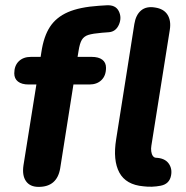

<svg xmlns="http://www.w3.org/2000/svg" viewBox="-20 -708 714 736"><path d="M70 -74.4 119.5 -384.1H90Q63.2 -384.1 48.9 -395.4Q34.7 -406.6 34.7 -426.9Q34.7 -456.1 52 -473.1Q69.4 -490 98.7 -490H150.6L133.6 -476.2L138.7 -508.7Q147.7 -568.9 171.7 -605.4Q195.6 -641.8 240.4 -661.4Q285.2 -680.9 359.3 -685.9L388.4 -687.7Q422.9 -689.9 435.3 -665.3Q447.6 -640.6 435.9 -613.6Q424.1 -586.7 397.5 -584.5L371.3 -582.5Q335.7 -579.5 318.8 -574.2Q302 -568.9 293.7 -555.3Q285.5 -541.7 281 -512.1L275.6 -479.2L265.7 -490H331Q357.9 -490 372.1 -479.2Q386.4 -468.4 386.4 -448.1Q386.4 -418 369 -401.1Q351.7 -384.1 322.4 -384.1H261.5L210.6 -62Q198.4 8.4 128 8.4Q94.9 8.4 79.5 -13.7Q64.2 -35.7 70 -74.4ZM529.8 6.2Q462.9 0.4 437.5 -46.5Q412.2 -93.5 425.3 -174.3Q447 -308.5 467.6 -441.7Q481.8 -528.8 495 -615.9Q500.6 -650.8 520.7 -667.8Q540.9 -684.8 574.2 -679.2Q607.5 -674.4 622 -651.8Q636.4 -629.1 631 -594.2Q596 -372.5 560.3 -149.8Q558.3 -138.5 559.8 -127.5Q561.3 -116.6 566 -110.2Q570.7 -103.7 577.5 -103.3Q611.4 -101.9 626.2 -81.8Q641 -61.7 635.6 -34.8Q629.4 -2.7 596 3.9Q562.6 10.4 529.8 6.2Z"/></svg>

Font: SN Pro Thin
Style: Italic
Weight: 200
Italic angle: -9°
Designer: Tobias Whetton
Foundry: Supernotes
Version: Version 1.003;Glyphs 3.3 (3324)